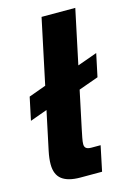

<svg xmlns="http://www.w3.org/2000/svg" viewBox="-110 -767 568 825"><g transform="rotate(-15 173.5 -355.0)"><path d="M142.8 0Q88.4 0 61 -20.9Q33.6 -41.8 33.6 -88Q33.6 -113.4 40.5 -146.2Q47.4 -179 54.4 -211.8L160 -710H310L202.4 -201.6Q198.4 -182 194.8 -164Q191.2 -146 191.2 -135.2Q191.2 -123.2 198.3 -117.5Q205.4 -111.8 222 -111.8H262.4L239 0ZM0.4 -290.4 22 -392.4 163.2 -443.6 181.2 -440 346.6 -499.2 325 -397.2 177.4 -344.4 154.2 -346Z"/></g></svg>

Font: Geist
Style: Italic
Weight: 400
Italic angle: -12°
Designer: Basement.studio, Andrés Briganti, Mateo Zaragoza
Foundry: Basement.studio, Vercel, Andrés Briganti, Guido Ferreyra, Mateo Zaragoza
Version: Version 1.500